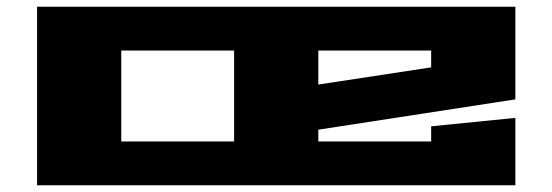

<svg xmlns="http://www.w3.org/2000/svg" viewBox="-20 -550 1640 570"><path d="M90 0V-530H1510V-255L925 -165V-130H1260V-175L1510 -200V0ZM340 -130H675V-400H340ZM925 -299 1260 -350V-400H925Z"/></svg>

Font: Stalin One
Style: Regular
Weight: 400
Designer: Jovanny Lemonad
Foundry: Alexey Maslov, Jovanny Lemonad
Version: Version 3.002; ttfautohint (v0.91) -l 8 -r 50 -G 200 -x 0 -w